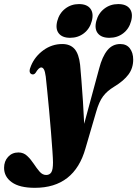

<svg xmlns="http://www.w3.org/2000/svg" viewBox="-135 -674 674 942"><path d="M351.5 -338Q366.5 -396 391.5 -427Q416.5 -458 455 -458Q486 -458 502.2 -436.5Q518.5 -415 518.5 -381.5Q518.5 -340 495.5 -308.8Q472.5 -277.5 425.5 -249Q390 -227.5 370.5 -201.2Q351 -175 337 -126L284.5 53.5Q230 247.5 36 247.5Q-39 247.5 -77 220.2Q-115 193 -115 149.5Q-115 117 -95.2 95.5Q-75.5 74 -44.5 74Q-19.5 74 -1.8 90.8Q16 107.5 30.5 129.5Q45 151.5 59.2 168Q73.5 184.5 91.5 184.5Q108 184.5 116.5 171.8Q125 159 125 123Q125 107 122.2 66.8Q119.5 26.5 115.2 -26Q111 -78.5 106 -132.2Q101 -186 96.5 -230.5Q92 -275 89.5 -298Q86 -324 80.5 -333.5Q75 -343 67.5 -343Q55 -343 39.5 -316.5Q30.5 -305 19 -310.5Q2.5 -319 17.5 -352Q36.5 -397.5 78.2 -427.8Q120 -458 170.5 -458Q209.5 -458 230.8 -433.8Q252 -409.5 258 -356.5Q260.5 -327.5 264.5 -279.8Q268.5 -232 272 -176Q275.5 -120 278 -66.5ZM209 -488.5Q170.5 -488.5 153.2 -510.5Q136 -532.5 146 -571Q156 -609 185 -631.5Q214 -654 252.5 -654Q291.5 -654 308.5 -631.5Q325.5 -609 315.5 -571Q305.5 -533 276.8 -510.8Q248 -488.5 209 -488.5ZM401.5 -488.5Q362.5 -488.5 345 -510.5Q327.5 -532.5 337.5 -571Q347.5 -609 376.8 -631.5Q406 -654 445 -654Q484.5 -654 501.5 -631.5Q518.5 -609 508.5 -571Q498.5 -533 469.8 -510.8Q441 -488.5 401.5 -488.5Z"/></svg>

Font: Fraunces 144pt Soft Black
Style: Italic
Weight: 900
Italic angle: -16°
Version: Version 1.000;[b76b70a41]